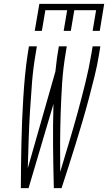

<svg xmlns="http://www.w3.org/2000/svg" viewBox="-20 -975 560 995"><path d="M160 -815 184 -955H520L497 -815H460L478 -922H365L347 -815H310L328 -922H215L197 -815ZM88 0Q88 -58 89 -116Q90 -174 91 -232Q92 -290 94.5 -348Q97 -406 100.5 -464.5Q104 -523 109.5 -581.5Q115 -640 124 -698L130 -735H171L165 -698Q152 -623 146 -548.5Q140 -474 135.5 -399.5Q131 -325 128.5 -251Q126 -177 124 -103L267 -604Q270 -627 272.5 -651Q275 -675 279 -698L285 -735H326L320 -698Q307 -621 302 -544Q297 -467 294.5 -390Q292 -313 291.5 -237Q291 -161 292 -84Q315 -161 338 -237.5Q361 -314 382 -390.5Q403 -467 422 -544Q441 -621 454 -698L460 -735H500L494 -698Q485 -640 470.5 -581.5Q456 -523 440.5 -464.5Q425 -406 408 -348Q391 -290 373 -232Q355 -174 336.5 -116Q318 -58 299 0H259Q256 -109 255 -218Q254 -327 257 -436L128 0Z"/></svg>

Font: Iosevka SS04 XLt Obl
Style: Regular
Weight: 200
Italic angle: -9°
Monospace: yes
Designer: Belleve Invis
Foundry: Belleve Invis
Version: Version 19.0.0; ttfautohint (v1.8.4)